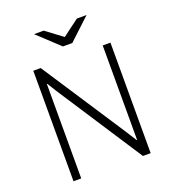

<svg xmlns="http://www.w3.org/2000/svg" viewBox="-156 -1002 1005 1120"><g transform="rotate(-20 346.5 -442.5)"><path d="M492 -168 535 -100H538V-686H586V0H538L190 -534L158 -586H155V0H107V-686H153ZM347 -808 450 -885H510L376 -760H318L184 -885H244Z"/></g></svg>

Font: Chivo Thin
Style: Regular
Weight: 100
Designer: Hector Gatti
Foundry: Omnibus-Type
Version: Version 1.007